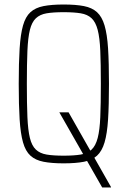

<svg xmlns="http://www.w3.org/2000/svg" viewBox="-20 -716 566 851"><path d="M433 115 243 -218H284L472 113V115ZM262 8Q209 8 173 1Q137 -6 115 -26Q93 -46 82 -85Q71 -124 67 -187Q63 -250 63 -344Q63 -438 67 -501Q71 -564 82 -603Q93 -642 115 -662Q137 -682 173 -689Q209 -696 262 -696Q316 -696 352 -689Q388 -682 410 -662Q432 -642 443.5 -603Q455 -564 459 -501Q463 -438 463 -344Q463 -250 459 -187Q455 -124 443.5 -85Q432 -46 410 -26Q388 -6 352 1Q316 8 262 8ZM262 -26Q308 -26 338 -31Q368 -36 386 -53Q404 -70 413 -104.5Q422 -139 424.5 -197Q427 -255 427 -344Q427 -433 424.5 -491Q422 -549 413 -583.5Q404 -618 386 -635Q368 -652 338 -657Q308 -662 262 -662Q216 -662 186.5 -657Q157 -652 139 -635Q121 -618 112.5 -583.5Q104 -549 101.5 -491Q99 -433 99 -344Q99 -255 101.5 -197Q104 -139 112.5 -104.5Q121 -70 139 -53Q157 -36 186.5 -31Q216 -26 262 -26Z"/></svg>

Font: Saira Thin Condensed
Style: Regular
Weight: 100
Width: 3
Version: Version 1.101